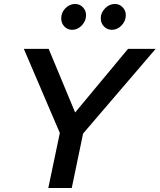

<svg xmlns="http://www.w3.org/2000/svg" viewBox="-20 -946 803 966"><path d="M223 0 281 -277 100 -700H225L358 -380L624 -700H763L398 -274L341 0ZM343 -796Q320 -796 304 -812.5Q288 -829 288 -854Q288 -883 309 -904.5Q330 -926 358 -926Q381 -926 397 -909.5Q413 -893 413 -869Q413 -841 392 -818.5Q371 -796 343 -796ZM543 -796Q520 -796 503.5 -812.5Q487 -829 487 -854Q487 -882 508.5 -904Q530 -926 558 -926Q581 -926 597 -909.5Q613 -893 613 -869Q613 -841 592 -818.5Q571 -796 543 -796Z"/></svg>

Font: Red Hat Text Medium
Style: Italic
Weight: 500
Italic angle: -12°
Designer: Pentagram / MCKL
Foundry: Pentagram / MCKL
Version: Version 1.003; Red Hat Text Medium Italic